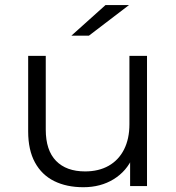

<svg xmlns="http://www.w3.org/2000/svg" viewBox="-20 -751 712 775"><path d="M316.5 4.7Q248.8 4.7 198.7 -20.1Q148.7 -44.9 121.2 -95.1Q93.7 -145.4 93.7 -220.5V-525.5H164.7V-227.9Q164.7 -144.3 206.2 -101.7Q247.7 -59.1 323.4 -59.1Q378.2 -59.1 418.4 -81.7Q458.6 -104.4 480.5 -147.3Q502.4 -190.3 502.4 -249.6V-525.5H573.4V0H505.2V-143.7L516.3 -117.5Q491.4 -60.1 438.9 -27.7Q386.3 4.7 316.5 4.7ZM268.1 -607 405.9 -730.6H500.8L338.9 -607Z"/></svg>

Font: Montserrat Thin
Style: Regular
Weight: 100
Designer: Julieta Ulanovsky
Foundry: Julieta Ulanovsky
Version: Version 9.000